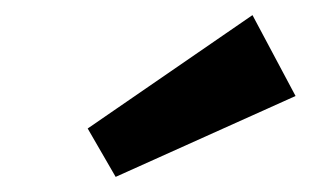

<svg xmlns="http://www.w3.org/2000/svg" viewBox="-20 -758 411 254"><path d="M371 -631 133 -524 96 -588 314 -738Z"/></svg>

Font: Ezarion
Style: Bold Italic
Weight: 700
Italic angle: -8°
Designer: Natanael Gama
Version: Version 1.001;PS 001.001;hotconv 1.0.70;makeotf.lib2.5.58329